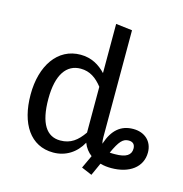

<svg xmlns="http://www.w3.org/2000/svg" viewBox="-118 -858 990 1041"><g transform="rotate(15 376.5 -337.5)"><path d="M256 12C326 12 383 -25 416 -86C426 -59 443 -38 463 -23L429 50L488 75L520 4C541 10 562 12 582 12C683 12 753 -38 753 -121C753 -183 709 -224 644 -224C574 -224 529 -184 503 -106L502 -103C499 -113 498 -125 498 -140V-739L406 -750V-474C371 -511 326 -539 264 -539C135 -539 57 -422 57 -261C57 -97 128 12 256 12ZM284 -466C336 -466 373 -439 406 -397V-140C371 -90 335 -61 276 -61C200 -61 156 -124 156 -263C156 -400 205 -466 284 -466ZM636 -157C660 -157 672 -144 672 -121C672 -85 645 -66 582 -66C571 -66 561 -66 553 -67C585 -137 604 -157 636 -157Z"/></g></svg>

Font: FiraGO Unicode
Style: Regular
Weight: 400
Designer: bBox Type
Foundry: bBox Type GmbH
Version: Version 1.001;PS 001.001;hotconv 1.0.88;makeotf.lib2.5.64775